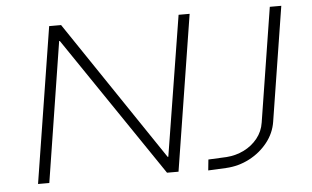

<svg xmlns="http://www.w3.org/2000/svg" viewBox="-50 -782 1407 866"><g transform="rotate(-5 653.5 -349.5)"><path d="M89 0 201 -705H255L682 -71H685L787 -705H837L725 0H673L243 -634H240L140 0ZM859 6 864 -43 947 -47Q989 -50 1025.5 -68Q1062 -86 1087 -117Q1112 -148 1118 -188L1200 -705H1252L1170 -188Q1162 -136 1128.5 -94Q1095 -52 1046 -26.5Q997 -1 941 2Z"/></g></svg>

Font: Nunito Sans 7pt SemiExpanded ExtraLight
Style: Italic
Weight: 250
Width: 6
Italic angle: -9°
Designer: Vernon Adams
Foundry: Vernon Adams
Version: Version 3.101;gftools[0.9.27]